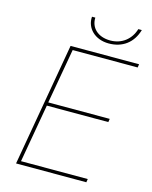

<svg xmlns="http://www.w3.org/2000/svg" viewBox="-129 -969 835 1053"><g transform="rotate(15 288.5 -442.5)"><path d="M66 0H465L468 -19H89L147 -350H496L499 -369H150L205 -681H574L577 -700H188ZM386 -767C464 -767 521 -809 543 -885H523C505 -825 456 -785 390 -785C319 -785 276 -828 279 -885H260C255 -820 307 -767 386 -767Z"/></g></svg>

Font: Fixel Display Thin
Style: Italic
Weight: 100
Italic angle: -10°
Designer: AlfaBravo + MacPaw
Foundry: Kyrylo Tkachov, Marchela Mozhyna, Serhii Makarenko, Maria Weinstein, Zakhar Kryvoshyya
Version: Version 1.210;Glyphs 3.2 (3217)